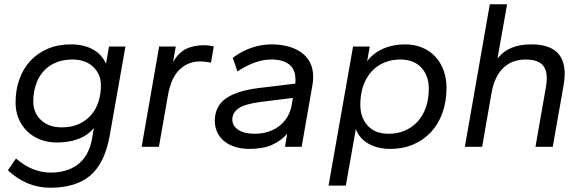

<svg xmlns="http://www.w3.org/2000/svg" viewBox="-20 -688 2732 900"><path d="M247 -20Q205 -20 169.5 -33.5Q134 -47 108 -72Q82 -97 67.5 -131.5Q53 -166 53 -208Q53 -267 71 -317Q89 -367 122.5 -403Q156 -439 204 -459.5Q252 -480 312 -480Q372 -480 414.5 -457Q457 -434 477 -389L491 -470H568L494 -51Q471 77 403.5 134.5Q336 192 215 192Q159 192 109 171Q59 150 17 110L55 55Q131 121 217 121Q252 121 284 112.5Q316 104 341.5 85.5Q367 67 385 37Q403 7 411 -35L420 -88Q391 -53 346.5 -36.5Q302 -20 247 -20ZM269 -91Q316 -91 350.5 -107Q385 -123 408 -150Q431 -177 442 -212.5Q453 -248 453 -287Q453 -341 416.5 -375Q380 -409 320 -409Q273 -409 238 -393Q203 -377 180.5 -350Q158 -323 147 -287.5Q136 -252 136 -213Q136 -159 172.5 -125Q209 -91 269 -91Z M644 0 726 -470H804L791 -397Q818 -443 853.5 -459.5Q889 -476 936 -476Q947 -476 959.5 -474.5Q972 -473 982 -470L969 -394Q943 -400 917 -400Q861 -400 821 -361Q781 -322 767 -240L725 0Z M1149 10Q1114 10 1084 1Q1054 -8 1032.5 -25Q1011 -42 999 -66.5Q987 -91 987 -122Q987 -189 1037.5 -225.5Q1088 -262 1190 -275L1364 -296Q1365 -301 1365 -305Q1365 -309 1365 -314Q1365 -363 1335.5 -386Q1306 -409 1252 -409Q1177 -409 1093 -353L1071 -417Q1114 -449 1160 -464.5Q1206 -480 1253 -480Q1295 -480 1330.5 -470.5Q1366 -461 1392.5 -442Q1419 -423 1433.5 -394.5Q1448 -366 1448 -327Q1448 -317 1447 -306Q1446 -295 1444 -286L1394 0H1316L1326 -61Q1299 -29 1256 -9.5Q1213 10 1149 10ZM1173 -61Q1210 -61 1240.5 -71.5Q1271 -82 1292.5 -100Q1314 -118 1327.5 -141Q1341 -164 1346 -189L1353 -229L1200 -210Q1126 -200 1097.5 -179.5Q1069 -159 1069 -128Q1069 -98 1097 -79.5Q1125 -61 1173 -61Z M1809 10Q1751 10 1708 -14Q1665 -38 1648 -83L1601 182H1520L1635 -470H1713L1701 -401Q1729 -439 1775.5 -459.5Q1822 -480 1879 -480Q1924 -480 1960 -464.5Q1996 -449 2021 -422Q2046 -395 2059.5 -357.5Q2073 -320 2073 -277Q2073 -212 2054 -159Q2035 -106 2000 -68.5Q1965 -31 1916.5 -10.5Q1868 10 1809 10ZM1802 -61Q1844 -61 1878.5 -76Q1913 -91 1938 -118.5Q1963 -146 1976.5 -185Q1990 -224 1990 -273Q1990 -333 1955 -371Q1920 -409 1856 -409Q1814 -409 1779.5 -394Q1745 -379 1720.5 -351.5Q1696 -324 1682.5 -285Q1669 -246 1669 -197Q1669 -137 1703.5 -99Q1738 -61 1802 -61Z M2490 0 2539 -280Q2541 -291 2542 -301.5Q2543 -312 2543 -321Q2543 -367 2518.5 -388Q2494 -409 2445 -409Q2380 -409 2339 -369.5Q2298 -330 2284 -252L2240 0H2159L2276 -668H2357L2312 -414Q2341 -449 2379 -464.5Q2417 -480 2472 -480Q2548 -480 2587.5 -446Q2627 -412 2627 -341Q2627 -329 2625.5 -316Q2624 -303 2622 -289L2571 0Z"/></svg>

Font: Celebes
Style: Italic
Weight: 400
Italic angle: -10°
Designer: Anugrah Pasau
Foundry: Lafontype
Version: Version 1.000; ttfautohint (v1.8.4)